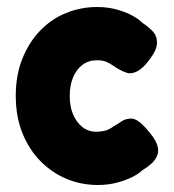

<svg xmlns="http://www.w3.org/2000/svg" viewBox="-20 -515 496 548"><path d="M259 13Q212 13 170 -4.5Q128 -22 95.5 -55Q63 -88 44 -135Q25 -182 25 -242Q25 -301 44 -348Q63 -395 95 -428Q127 -461 169 -478Q211 -495 257 -495Q288 -495 314.5 -487.5Q341 -480 359.5 -469.5Q378 -459 386 -450Q403 -439 416 -425.5Q429 -412 428 -390Q427 -379 421.5 -368Q416 -357 406 -344Q376 -303 346 -306Q332 -310 321.5 -316Q311 -322 302.5 -328Q294 -334 283.5 -338.5Q273 -343 257 -343Q233 -343 215.5 -330Q198 -317 188.5 -294Q179 -271 179 -241Q179 -211 188.5 -188.5Q198 -166 215 -152.5Q232 -139 255 -139Q266 -139 275.5 -141Q285 -143 292.5 -147Q300 -151 305 -155Q316 -161 326 -168Q336 -175 348 -176Q362 -179 377 -167.5Q392 -156 410 -133Q427 -112 430.5 -94.5Q434 -77 423.5 -61Q413 -45 386 -29Q379 -21 360 -11Q341 -1 315 6Q289 13 259 13Z"/></svg>

Font: Fredoka SemiCondensed SemiBold
Style: Regular
Weight: 600
Width: 4
Designer: Ben Nathan
Foundry: Milena B. Brandão, Ben Nathan
Version: Version 2.001